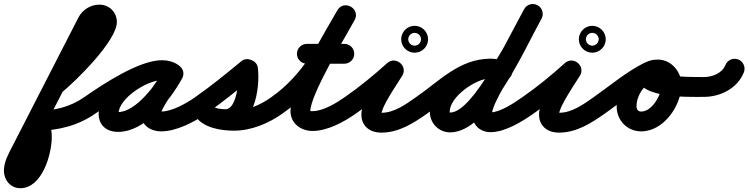

<svg xmlns="http://www.w3.org/2000/svg" viewBox="-178 -614 3812 978"><path d="M136.4 -142.7C210.3 -203 414.9 -404.1 417.2 -499.9C418.4 -550.6 379.2 -590.4 328.6 -590.4C283.2 -590.4 241.7 -564.3 221.1 -524C108.7 -305 -3.6 -86 -115.9 133C-135.6 171.3 -158 210.9 -158 255.3C-158 303.2 -124.2 344.7 -74.4 344.7C36.3 344.7 85.7 172.4 85.7 83.8C85.7 46.3 77.2 3.8 55.6 -27.6C45.4 -42.5 26 -22.7 13.6 0.8C1.3 24.3 -4 51.5 14 51.5C118.8 51.5 221.4 25 308 -35.6C330.8 -51.6 336.4 -83.1 320.4 -106C304.4 -128.8 272.9 -134.4 250 -118.4C180.4 -69.6 98.1 -49.5 14 -49.5C-4 -49.5 -19.5 -37.1 -28 -21C-36.4 -5 -37.8 14.8 -27.6 29.6C-17.9 43.7 -15.3 67.4 -15.3 83.8C-15.3 109.2 -44.4 243.7 -74.4 243.7C-74.8 243.7 -73.4 243.6 -71.8 243.9C-70.4 244.1 -69 244.4 -67.7 244.9C-63.5 246.6 -59.7 249.9 -57.7 254.1C-57.1 255.3 -57 257.1 -57 255.3C-57 230 -37.5 201.4 -26.1 179C86.3 -40 198.6 -259 310.9 -478C314.4 -484.6 320.9 -489.4 328.6 -489.4C328.5 -489.4 328.4 -489.4 328.3 -489.4C328.2 -489.4 328 -489.4 327.8 -489.5C323.7 -490.1 319.9 -493.3 317.8 -496.9C316 -500 316.2 -502.5 316.2 -502.3C315.1 -456.1 119 -258.8 72.5 -221C50.9 -203.3 47.7 -171.5 65.3 -149.9C82.9 -128.3 114.7 -125.1 136.4 -142.7Z M237.6 -48.1C253.5 -25.2 285 -19.6 307.9 -35.6C375.1 -82.5 564.2 -206.3 646.6 -206.3C655.3 -206.3 665.4 -205.1 672.6 -199.9C698.7 -181.3 726.3 -194.4 740.4 -216.3C754.4 -238.1 755.1 -268.6 727.3 -284.7C700.4 -300.3 676.9 -306.6 645.3 -306.6C515.3 -306.6 324.6 -172.3 324.6 -34.2C324.6 26 366.7 57.8 423.7 57.8C561.6 57.8 689.2 -104 749.3 -213.8C765.5 -243.3 751.4 -270.2 729.3 -282.3C707.1 -294.4 676.9 -291.8 660.7 -262.3C622.9 -193.2 540.8 -111 540.8 -31.6C540.8 24.8 590.7 55.2 642 55.2C720.1 55.2 810.6 8.4 873.1 -35.8C895.9 -51.8 901.3 -83.4 885.2 -106.1C869.2 -128.9 837.6 -134.3 814.9 -118.2C770.5 -86.9 697.8 -45.8 642 -45.8C639.8 -45.8 637.6 -46 635.4 -46.4C630.7 -47.3 637.4 -43.9 639.4 -40.4C640.4 -38.6 641.1 -36.7 641.5 -34.6C641.7 -33.6 641.8 -30.6 641.8 -31.6C641.8 -66.1 726.8 -172.8 749.3 -213.7C765.5 -243.2 751.4 -270.1 729.2 -282.3C707.1 -294.4 676.9 -291.8 660.7 -262.2C621.4 -190.4 516.3 -43.2 423.7 -43.2C409.8 -43.2 414.8 -49.4 423.5 -36.2C425.6 -33.1 425.6 -28.9 425.6 -34.2C425.6 -114 573 -205.6 645.3 -205.6C660 -205.6 665.3 -203.9 676.7 -197.3C704.4 -181.2 731.1 -193.1 744.4 -213.7C757.7 -234.2 757.4 -263.5 731.4 -282.1C706.7 -299.7 676.6 -307.3 646.6 -307.3C529.6 -307.3 343.3 -183.4 250.1 -118.4C227.2 -102.5 221.6 -71 237.6 -48.1Z M872.8 -35.5C957.1 -94 1037.9 -160.3 1117.1 -225.5C1130.5 -236.6 1108.9 -253.4 1084.4 -263.1C1060 -272.8 1032.7 -275.4 1034.9 -258.2C1040.2 -216.5 1032.1 -57.6 969.8 -57.6C950.4 -57.6 913.6 -60.5 901.3 -78C882 -105.6 851.6 -104.8 831 -90.3C810.3 -75.8 799.3 -47.5 818.7 -20C859.5 38.2 948.5 51.6 1014.5 51.6C1101.8 51.6 1190.9 14.4 1261.3 -35.9C1284 -52.1 1289.3 -83.7 1273.1 -106.3C1256.9 -129 1225.3 -134.3 1202.7 -118.1C1149.5 -80.1 1080.5 -49.4 1014.5 -49.4C987.4 -49.4 918.8 -53.1 901.3 -78C882 -105.6 851.6 -104.8 831 -90.3C810.3 -75.8 799.3 -47.5 818.7 -20C852.2 27.7 914.5 43.4 969.8 43.4C1114.9 43.4 1149.1 -160 1135.1 -270.8C1132.9 -288.1 1119.1 -301.8 1102.4 -308.4C1085.8 -315 1066.3 -314.5 1052.9 -303.5C975.8 -240 897.3 -175.4 815.2 -118.5C792.3 -102.6 786.6 -71.1 802.5 -48.2C818.4 -25.3 849.9 -19.6 872.8 -35.5Z M1190.6 -48.1C1206.6 -25.2 1238 -19.6 1260.9 -35.6C1435.9 -157.7 1525.1 -329.4 1628 -511.1C1644.5 -540.4 1630.8 -567.5 1608.9 -580C1586.9 -592.4 1556.6 -590.2 1540 -560.9C1482.3 -458.8 1301.7 -165 1301.7 -48.3C1301.7 15 1354.8 53.1 1414.3 53.1C1490.4 53.1 1574.4 6.8 1635 -35.6C1657.8 -51.6 1663.4 -83.1 1647.4 -106C1631.4 -128.8 1599.9 -134.4 1577 -118.4C1535 -88.9 1467.7 -47.9 1414.3 -47.9C1403.4 -47.9 1402.7 -47.7 1402.7 -48.3C1402.7 -131.3 1585 -435.2 1628 -511.1C1644.5 -540.4 1630.8 -567.5 1608.9 -580C1586.9 -592.4 1556.6 -590.2 1540 -560.9C1445.5 -393.7 1364 -230.7 1203.1 -118.4C1180.2 -102.4 1174.6 -71 1190.6 -48.1ZM1385 -289.5C1448.7 -289.5 1512.3 -289.5 1576 -289.5C1603.9 -289.5 1626.5 -312.1 1626.5 -340C1626.5 -367.9 1603.9 -390.5 1576 -390.5C1512.3 -390.5 1448.7 -390.5 1385 -390.5C1357.1 -390.5 1334.5 -367.9 1334.5 -340C1334.5 -312.1 1357.1 -289.5 1385 -289.5Z M1634.7 -35.4C1713.6 -89.9 1790.7 -153.4 1861.8 -217.5C1883.3 -236.8 1871.6 -265.1 1850.8 -282.4C1830 -299.7 1800.1 -306.1 1785 -281.5C1738.2 -205.4 1614.3 -51.3 1683.4 29.3C1704 53.3 1734.6 61.5 1765 61.5C1853.5 61.5 1928.2 13.5 1998.1 -35.7C2020.9 -51.8 2026.3 -83.3 2010.3 -106.1C1994.2 -128.9 1962.7 -134.3 1939.9 -118.3C1889.2 -82.6 1829.8 -39.5 1765 -39.5C1747.6 -39.5 1757.7 -42.8 1764 -29.1C1764.7 -27.6 1764.1 -32.4 1764.4 -34C1765.3 -39.8 1766.7 -44.9 1768.7 -50.5C1774.7 -67.9 1783.2 -84.7 1792.1 -100.9C1816.1 -144.8 1844.8 -185.9 1871 -228.5C1886.1 -253.1 1877.7 -278.8 1860 -293.5C1842.4 -308.1 1815.6 -311.8 1794.2 -292.5C1726.3 -231.3 1652.6 -170.6 1577.3 -118.6C1554.4 -102.7 1548.6 -71.3 1564.4 -48.3C1580.3 -25.4 1611.7 -19.6 1634.7 -35.4ZM1928.9 -446.1C1932.1 -446.6 1934.8 -446.5 1934 -446.5C1933.2 -446.5 1935.9 -446.6 1939.1 -446.1C1945.8 -445 1952.1 -441.8 1957 -437C1961.8 -432.1 1965 -425.8 1966.1 -419.1C1966.6 -415.9 1966.5 -413.2 1966.5 -414C1966.5 -414.8 1966.6 -412.1 1966.1 -408.9C1965 -402.2 1961.8 -395.9 1957 -391C1952.1 -386.2 1945.8 -383 1939.1 -381.9C1935.9 -381.4 1933.2 -381.5 1934 -381.5C1934.8 -381.5 1932.1 -381.4 1928.9 -381.9C1922.2 -383 1915.9 -386.2 1911 -391C1906.2 -395.9 1903 -402.2 1901.9 -408.9C1901.4 -412.1 1901.5 -414.8 1901.5 -414C1901.5 -413.2 1901.4 -415.9 1901.9 -419.1C1903 -425.8 1906.2 -432.1 1911 -437C1915.9 -441.8 1922.2 -445 1928.9 -446.1ZM1865.5 -414C1865.5 -376.3 1896.3 -345.5 1934 -345.5C1971.7 -345.5 2002.5 -376.3 2002.5 -414C2002.5 -451.7 1971.7 -482.5 1934 -482.5C1896.3 -482.5 1865.5 -451.7 1865.5 -414Z M1997.6 -35.4C2094.9 -102.1 2192.2 -213.7 2317.9 -213.7C2334.5 -213.7 2351 -209.9 2366.6 -204.9C2393.2 -196.4 2421.6 -211 2430.1 -237.6C2438.6 -264.2 2424 -292.6 2397.4 -301.1C2371.7 -309.3 2345 -314.7 2317.9 -314.7C2162.4 -314.7 2058.6 -199.7 1940.4 -118.6C1917.4 -102.9 1911.6 -71.4 1927.4 -48.4C1943.1 -25.4 1974.6 -19.6 1997.6 -35.4ZM2399.2 -300.5C2371.9 -310.4 2347.2 -315.2 2317.8 -315.2C2191 -315.2 2011.6 -181.8 2011.6 -44.7C2011.6 -10.7 2026.4 20.1 2053.8 40.5C2071.5 53.7 2092.9 60.3 2114.9 60.3C2309.9 60.3 2489.1 -355.2 2580.1 -518.4C2593.7 -542.8 2585 -573.5 2560.6 -587.1C2536.2 -600.7 2505.5 -592 2491.9 -567.6C2423.5 -444.9 2233.9 -40.7 2114.9 -40.7C2114.3 -40.7 2112.9 -41.2 2113.9 -40.7C2114 -40.6 2114.3 -40.4 2114.2 -40.5C2112.4 -41.8 2112.6 -42.2 2112.6 -44.7C2112.6 -121.9 2247.1 -214.2 2317.8 -214.2C2335.6 -214.2 2348.6 -211.4 2364.8 -205.5C2391 -196 2420 -209.6 2429.5 -235.8C2439 -262 2425.4 -291 2399.2 -300.5ZM2559.6 -587.6C2534.9 -600.7 2504.4 -591.3 2491.4 -566.6C2455.9 -499.5 2420.1 -432.7 2384.3 -365.8C2384.3 -365.8 2384.5 -366.1 2384.6 -366.4C2384.8 -366.7 2385 -367.1 2385 -367.1C2337.4 -283.7 2227.1 -122.2 2227.1 -35.2C2227.1 20.7 2264.9 59.2 2321.3 59.2C2394.3 59.2 2481.2 5.5 2540 -35.6C2562.8 -51.6 2568.4 -83.1 2552.4 -106C2536.4 -128.8 2504.9 -134.4 2482 -118.4C2442.6 -90.8 2369.8 -41.8 2321.3 -41.8C2316.6 -41.8 2328.1 -29.3 2328.1 -35.2C2328.1 -83.8 2437.9 -256 2472.7 -316.9C2472.7 -317 2472.9 -317.3 2473 -317.6C2473.2 -317.9 2473.4 -318.2 2473.4 -318.2C2509.2 -385.2 2545.1 -452.2 2580.6 -519.4C2593.7 -544.1 2584.3 -574.6 2559.6 -587.6Z M2539.7 -35.4C2618.6 -89.9 2695.7 -153.4 2766.8 -217.5C2788.3 -236.8 2776.6 -265.1 2755.8 -282.4C2735 -299.7 2705.1 -306.1 2690 -281.5C2643.2 -205.4 2519.3 -51.3 2588.4 29.3C2609 53.3 2639.6 61.5 2670 61.5C2758.5 61.5 2833.2 13.5 2903.1 -35.7C2925.9 -51.8 2931.3 -83.3 2915.3 -106.1C2899.2 -128.9 2867.7 -134.3 2844.9 -118.3C2794.2 -82.6 2734.8 -39.5 2670 -39.5C2652.6 -39.5 2662.7 -42.8 2669 -29.1C2669.7 -27.6 2669.1 -32.4 2669.4 -34C2670.3 -39.8 2671.7 -44.9 2673.7 -50.5C2679.7 -67.9 2688.2 -84.7 2697.1 -100.9C2721.1 -144.8 2749.8 -185.9 2776 -228.5C2791.1 -253.1 2782.7 -278.8 2765 -293.5C2747.4 -308.1 2720.6 -311.8 2699.2 -292.5C2631.3 -231.3 2557.6 -170.6 2482.3 -118.6C2459.4 -102.7 2453.6 -71.3 2469.4 -48.3C2485.3 -25.4 2516.7 -19.6 2539.7 -35.4ZM2833.9 -446.1C2837.1 -446.6 2839.8 -446.5 2839 -446.5C2838.2 -446.5 2840.9 -446.6 2844.1 -446.1C2850.8 -445 2857.1 -441.8 2862 -437C2866.8 -432.1 2870 -425.8 2871.1 -419.1C2871.6 -415.9 2871.5 -413.2 2871.5 -414C2871.5 -414.8 2871.6 -412.1 2871.1 -408.9C2870 -402.2 2866.8 -395.9 2862 -391C2857.1 -386.2 2850.8 -383 2844.1 -381.9C2840.9 -381.4 2838.2 -381.5 2839 -381.5C2839.8 -381.5 2837.1 -381.4 2833.9 -381.9C2827.2 -383 2820.9 -386.2 2816 -391C2811.2 -395.9 2808 -402.2 2806.9 -408.9C2806.4 -412.1 2806.5 -414.8 2806.5 -414C2806.5 -413.2 2806.4 -415.9 2806.9 -419.1C2808 -425.8 2811.2 -432.1 2816 -437C2820.9 -441.8 2827.2 -445 2833.9 -446.1ZM2770.5 -414C2770.5 -376.3 2801.3 -345.5 2839 -345.5C2876.7 -345.5 2907.5 -376.3 2907.5 -414C2907.5 -451.7 2876.7 -482.5 2839 -482.5C2801.3 -482.5 2770.5 -451.7 2770.5 -414Z M2832.6 -48.1C2848.6 -25.2 2880 -19.6 2902.9 -35.6C2982.9 -91.4 3063.2 -161.4 3150.5 -204.1C3175.6 -216.3 3186 -246.6 3173.7 -271.6C3161.5 -296.7 3131.3 -307.1 3106.2 -294.8C3013.6 -249.6 2929.7 -177.5 2845.1 -118.4C2822.2 -102.4 2816.6 -71 2832.6 -48.1ZM3107.1 -295.3C3021.8 -255.7 2963.2 -165.3 2963.2 -71.2C2963.2 -0.7 3017.1 55.2 3088.2 55.2C3203 55.2 3293.1 -76.7 3293.1 -182.5C3293.1 -248.6 3241.3 -310.5 3173 -310.5C3132.7 -310.5 3091 -296.5 3076.3 -254.7C3076.3 -254.7 3076.4 -254.8 3076.4 -254.8C3076.4 -254.9 3076.4 -255 3076.4 -255C3024.1 -108.5 3333.1 -120.6 3405 -120.5C3432.8 -120.5 3455.5 -143.1 3455.5 -171C3455.5 -198.8 3432.9 -221.5 3405 -221.5C3347 -221.6 3288.2 -222.2 3230.5 -229.5C3224.7 -230.2 3165.5 -245.6 3165.4 -245.6C3163.2 -244.9 3168.6 -242.1 3169.6 -240C3172.1 -234.6 3172.7 -231.2 3172.5 -225.3C3172.2 -223.8 3171.9 -222.4 3171.6 -221C3171.5 -220.9 3171.5 -220.9 3171.6 -221C3171.6 -221.1 3171.6 -221.2 3171.7 -221.3C3172.9 -224.8 3168.4 -214.6 3165.8 -212C3158.3 -204.5 3162 -209.5 3173 -209.5C3184.9 -209.5 3192.1 -191 3192.1 -182.5C3192.1 -133.5 3145.1 -45.8 3088.2 -45.8C3072.8 -45.8 3064.2 -56 3064.2 -71.2C3064.2 -126.1 3099.8 -180.5 3149.6 -203.7C3174.9 -215.4 3185.9 -245.4 3174.2 -270.7C3162.5 -296 3132.4 -307 3107.1 -295.3Z M3404.4 -120.5C3489.6 -119.5 3578.3 -163 3611 -245.4C3621.2 -271.3 3608.5 -300.7 3582.6 -311C3556.7 -321.2 3527.3 -308.5 3517 -282.6C3500.1 -239.8 3448.2 -221 3405.6 -221.5C3377.7 -221.8 3354.8 -199.5 3354.5 -171.6C3354.2 -143.7 3376.5 -120.8 3404.4 -120.5Z"/></svg>

Font: FRB American Cursive Guidelines Ultra
Style: Bold Italic
Weight: 1000
Italic angle: -25°
Version: Version 2.0;Modular Font Editor K font №1